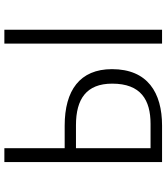

<svg xmlns="http://www.w3.org/2000/svg" viewBox="40 -820 780 901"><g transform="rotate(-90 430.5 -370.0)"><path d="M291 -457H185V-740H120V0H291C446 0 556 -68 556 -235C556 -386 456 -457 291 -457ZM676 -740V0H741V-740ZM299 -54H185V-404H293C416 -404 488 -355 488 -234C488 -99 411 -54 299 -54Z"/></g></svg>

Font: Glow Sans SC Normal
Style: Regular
Weight: 400
Designer: Ryoko NISHIZUKA (kana, bopomofo & ideographs); Paul D. Hunt (Latin, Greek & Cyrillic); Sandoll Communications, Soo-young
Version: Version 0.93